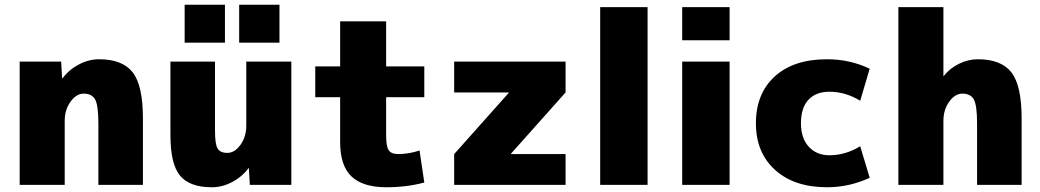

<svg xmlns="http://www.w3.org/2000/svg" viewBox="-20 -780 4388 810"><path d="M244 -450Q272 -487 313.5 -508.5Q355 -530 398 -530Q497 -530 540 -474.5Q583 -419 583 -280V0H395V-260Q395 -335 381.5 -360Q368 -385 333 -385Q302 -385 277.5 -351Q253 -317 253 -270V0H63V-520H238L242 -450Z M989 -600V-760H1159V-600ZM759 -600V-760H929V-600ZM1028 -70Q1000 -33 958.5 -11.5Q917 10 874 10Q780 10 739.5 -39Q699 -88 699 -210V-520H887V-230Q887 -172 898 -153.5Q909 -135 939 -135Q970 -135 994.5 -169Q1019 -203 1019 -250V-520H1209V0H1034L1030 -70Z M1610 10Q1511 10 1463 -35.5Q1415 -81 1415 -180V-370H1310V-500H1415V-690H1609V-500H1770V-370H1609V-210Q1609 -162 1620 -146Q1631 -130 1660 -130Q1704 -130 1750 -145L1770 -10Q1696 10 1610 10Z M2136 -130H2366V0H1896V-130L2126 -388V-390H1896V-520H2366V-390L2136 -132Z M2512 0V-750H2712V0Z M2858 -610V-750H3058V-610ZM2858 0V-520H3058V0Z M3609 -163 3649 -30Q3563 10 3469 10Q3331 10 3250 -63Q3169 -136 3169 -260Q3169 -385 3248.5 -457.5Q3328 -530 3469 -530Q3566 -530 3649 -490L3609 -355Q3547 -393 3479 -393Q3422 -393 3390.5 -359Q3359 -325 3359 -260Q3359 -197 3392 -161Q3425 -125 3479 -125Q3547 -125 3609 -163Z M4290 -280V0H4102V-260Q4102 -335 4088.5 -360Q4075 -385 4040 -385Q4009 -385 3984.5 -351Q3960 -317 3960 -270V0H3770V-750H3960V-460H3962Q3987 -492 4026 -511Q4065 -530 4105 -530Q4204 -530 4247 -474.5Q4290 -419 4290 -280Z"/></svg>

Font: Mplus 1p Black
Style: Regular
Weight: 900
Version: Version 1.061